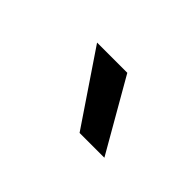

<svg xmlns="http://www.w3.org/2000/svg" viewBox="-37 -836 353 353"><g transform="rotate(45 139.5 -660.0)"><path d="M150.4 -730.5 231 -590.3H166.5L71.8 -730.5Z"/></g></svg>

Font: Isar CAT
Style: Regular
Weight: 400
Designer: Digitized by Peter Wiegel
Foundry: CAT-Fonts, Peter Wiegel
Version: Version 1.000; ttfautohint (v1.3)